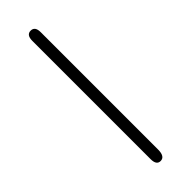

<svg xmlns="http://www.w3.org/2000/svg" viewBox="72 -89 635 635"><g transform="rotate(45 389.0 228.0)"><path d="M111 208H660Q693 208 693 229Q693 248 665 248H112Q84 248 84 228Q84 208 111 208Z"/></g></svg>

Font: CMU Sans Serif
Style: Medium
Weight: 500
Version: Version 0.7.0